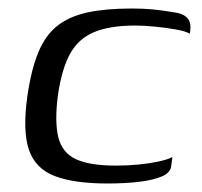

<svg xmlns="http://www.w3.org/2000/svg" viewBox="-20 -425 475 451"><path d="M232 6Q154 6 108.5 -11.5Q63 -29 48 -73Q33 -117 44 -197Q53 -261 70 -302Q87 -343 115.5 -365Q144 -387 186.5 -396Q229 -405 290 -405Q316 -405 338 -403Q360 -401 389 -396Q404 -394 413 -388.5Q422 -383 425.5 -373.5Q429 -364 426 -346Q415 -352 392 -356Q369 -360 343.5 -362.5Q318 -365 298 -365Q238 -365 201 -349.5Q164 -334 144.5 -298.5Q125 -263 116 -201Q108 -139 117 -102.5Q126 -66 158.5 -51Q191 -36 252 -36Q280 -36 305.5 -38.5Q331 -41 352 -45.5Q373 -50 385 -56L382 -34Q380 -19 360 -10.5Q340 -2 307.5 2Q275 6 232 6Z"/></svg>

Font: Genos
Style: Italic
Weight: 400
Italic angle: -8°
Version: Version 1.010